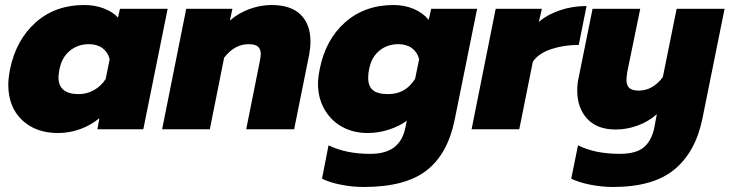

<svg xmlns="http://www.w3.org/2000/svg" viewBox="-20 -515 2908 765"><path d="M13 -178Q13 -202 20 -239Q44 -356 122 -425.5Q200 -495 315 -495Q358 -495 393.5 -481.5Q429 -468 450 -445L458 -480H648L551 0H368L376 -44Q342 -16 299.5 -0.5Q257 15 211 15Q122 15 67.5 -37Q13 -89 13 -178ZM401 -200 417 -279Q410 -307 388.5 -323Q367 -339 334 -339Q290 -339 258 -312.5Q226 -286 217 -239Q213 -217 213 -207Q213 -140 294 -140Q326 -140 354.5 -156Q383 -172 401 -200Z M722 -480H906L896 -433Q930 -463 974 -479Q1018 -495 1062 -495Q1139 -495 1178 -456.5Q1217 -418 1217 -350Q1217 -325 1212 -298L1152 0H961L1015 -270Q1019 -292 1019 -299Q1019 -319 1008 -329Q997 -339 971 -339Q914 -339 873 -285L816 0H626Z M1263 197 1289 64Q1358 98 1455 98Q1517 98 1551 71.5Q1585 45 1595 -6L1601 -34Q1571 -12 1529.5 1.5Q1488 15 1445 15Q1388 15 1343.5 -9.5Q1299 -34 1273 -79Q1247 -124 1247 -182Q1247 -205 1254 -240Q1277 -357 1355 -426Q1433 -495 1548 -495Q1592 -495 1628.5 -479.5Q1665 -464 1688 -436L1698 -480H1881L1791 -35Q1763 100 1678.5 165Q1594 230 1429 230Q1384 230 1338.5 221Q1293 212 1263 197ZM1634 -201 1650 -279Q1643 -307 1621.5 -323Q1600 -339 1567 -339Q1523 -339 1491.5 -313Q1460 -287 1451 -241Q1447 -224 1447 -205Q1447 -172 1465.5 -156Q1484 -140 1527 -140Q1596 -140 1634 -201Z M1955 -480H2139L2127 -428Q2161 -457 2211 -474Q2261 -491 2317 -491L2286 -336Q2226 -336 2175.5 -319Q2125 -302 2103 -269L2049 0H1859Z M2256 197 2283 64Q2351 98 2449 98Q2514 98 2545 72Q2576 46 2587 -6L2597 -60Q2563 -30 2520 -14.5Q2477 1 2433 1Q2359 1 2319.5 -42Q2280 -85 2280 -154Q2280 -182 2285 -203L2341 -480H2531L2479 -227Q2476 -205 2476 -197Q2476 -175 2487.5 -164.5Q2499 -154 2525 -154Q2581 -154 2621 -208L2676 -480H2867L2779 -44Q2752 90 2667.5 160Q2583 230 2422 230Q2378 230 2332.5 221Q2287 212 2256 197Z"/></svg>

Font: Readiness ExtraBold
Style: Italic
Weight: 800
Italic angle: -12°
Designer: Katatrad Team
Foundry: CadsonDemak
Version: Version 1.00;January 16, 2020;FontCreator 12.0.0.2550 64-bit